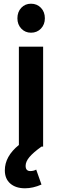

<svg xmlns="http://www.w3.org/2000/svg" viewBox="-20 -785 331 1028"><path d="M146 -609.9Q114.7 -609.9 94 -631.8Q73.2 -653.8 73.2 -687Q73.2 -721.2 93.8 -743.2Q114.3 -765.1 146 -765.1Q178.2 -765.1 199.2 -743.2Q220.2 -721.2 220.2 -687Q220.2 -653.8 199.2 -631.8Q178.2 -609.9 146 -609.9ZM81.1 -8.8V-535.2H210.9V0H202.1Q157.2 32.2 137.2 56.4Q117.2 80.6 117.2 103Q117.2 130.9 142.1 130.9Q160.6 130.9 173.8 123L202.1 203.1Q156.7 223.1 113.8 223.1Q64.5 223.1 35.2 197.8Q5.9 172.4 5.9 127Q5.9 52.2 81.1 -8.8Z"/></svg>

Font: Montserrat-Arabic Medium
Style: Regular
Weight: 500
Designer: Mohamed Gaber
Foundry: Kief Type Foundry
Version: Version 5.008;PS 005.008;hotconv 1.0.88;makeotf.lib2.5.64775